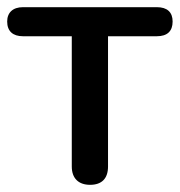

<svg xmlns="http://www.w3.org/2000/svg" viewBox="-22 -508 501 535"><path d="M229 7C262 7 279 -11 279 -44V-407H415C444 -407 459 -421 459 -448C459 -474 444 -488 415 -488H42C14 -488 -2 -473 -2 -448C-2 -421 14 -407 42 -407H178V-44C178 -11 197 7 229 7Z"/></svg>

Font: Nunito SemiBold
Style: Regular
Weight: 600
Designer: Vernon Adams
Foundry: Vernon Adams
Version: Version 3.602